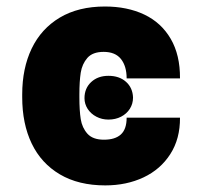

<svg xmlns="http://www.w3.org/2000/svg" viewBox="-20 -557 617 587"><path d="M311.5 -325.2Q344.7 -325.2 365.2 -306.9Q385.7 -288.6 386.7 -258.8Q386.7 -239.7 377 -224.4Q367.2 -209 350.1 -200.2Q333 -191.4 311.5 -191.4Q291.5 -191.4 274.7 -200.2Q257.8 -209 248 -224.1Q238.3 -239.3 238.3 -256.8Q238.3 -287.1 258.8 -306.2Q279.3 -325.2 311.5 -325.2ZM47.9 -259.8V-268.6Q47.9 -348.1 76.9 -408.7Q106 -469.2 162.8 -503.2Q219.7 -537.1 300.8 -537.1Q369.1 -537.1 421.1 -512.5Q473.1 -487.8 502 -438.2Q530.8 -388.7 530.3 -317.4H367.2Q367.2 -354.5 349.9 -376.5Q332.5 -398.4 296.9 -398.4Q263.2 -398.4 247.1 -379.9Q231 -361.3 226.8 -334.7Q222.7 -308.1 222.7 -268.6V-259.8Q222.7 -219.2 226.8 -192.9Q231 -166.5 247.3 -148.2Q263.7 -129.9 297.9 -129.9Q332 -129.9 349.6 -146Q367.2 -162.1 367.2 -197.3H530.3Q530.8 -132.8 500.7 -85.9Q470.7 -39.1 418.7 -14.6Q366.7 9.8 301.8 9.8Q220.2 9.8 163.1 -23.9Q106 -57.6 76.9 -118.2Q47.9 -178.7 47.9 -259.8Z"/></svg>

Font: Pretendard Std Black
Style: Regular
Weight: 900
Designer: Base glyphs from Inter by Rasmus Andersson; Hangeul glyphs from Noto Sans CJK(Source Han Sans) by Jang Soo-young and Kan
Foundry: Kil Hyung-jin
Version: Version 1.309